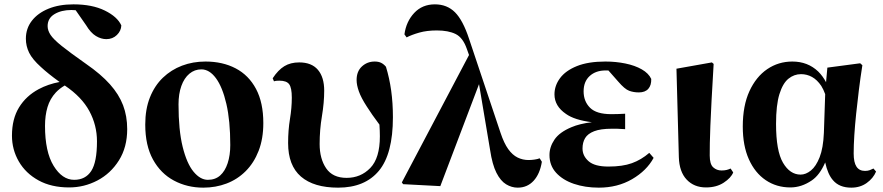

<svg xmlns="http://www.w3.org/2000/svg" viewBox="-20 -846 4061 883"><path d="M298 16Q216 16 157 -16.5Q98 -49 66.5 -103.5Q35 -158 35 -222Q35 -299 67.5 -352Q100 -405 158 -436Q201 -459 254 -469Q200 -508 168 -538Q129 -573 114 -603.5Q99 -634 99 -668Q99 -715 126.5 -750.5Q154 -786 203 -806Q252 -826 318 -826Q404 -826 462 -797.5Q520 -769 538 -729Q537 -704 517.5 -685Q498 -666 469 -666Q445 -666 421 -680.5Q397 -695 376 -730L328 -799Q319 -800 308 -800Q262 -800 230.5 -781Q199 -762 199 -726Q199 -706 212.5 -685.5Q226 -665 264 -634.5Q302 -604 376 -552Q444 -505 485.5 -458.5Q527 -412 546 -362Q565 -312 565 -252Q565 -169 527 -108.5Q489 -48 428 -16Q367 16 298 16ZM278 -453Q254 -439 237 -421Q210 -392 198.5 -353.5Q187 -315 187 -267Q187 -148 226.5 -83.5Q266 -19 321 -19Q373 -19 399.5 -59.5Q426 -100 426 -196Q426 -270 391 -335Q356 -400 279 -452Q278 -452 278 -453Z M915 17Q841 17 780 -15.5Q719 -48 683.5 -112.5Q648 -177 648 -273Q648 -344 669.5 -398Q691 -452 729 -488.5Q767 -525 817 -544Q867 -563 925 -563Q1004 -563 1064 -531.5Q1124 -500 1157.5 -437Q1191 -374 1191 -280Q1191 -208 1169.5 -152.5Q1148 -97 1110 -59Q1072 -21 1022 -2Q972 17 915 17ZM936 -19Q970 -19 992.5 -39Q1015 -59 1027 -95.5Q1039 -132 1039 -179Q1039 -291 1021 -368.5Q1003 -446 973 -486.5Q943 -527 906 -527Q875 -527 851 -507Q827 -487 814 -450.5Q801 -414 801 -366Q801 -248 820 -171Q839 -94 870 -56.5Q901 -19 936 -19Z M1535 17Q1423 17 1364 -34Q1305 -85 1305 -188Q1305 -247 1313.5 -298.5Q1322 -350 1322 -397Q1322 -442 1310 -458.5Q1298 -475 1265 -475Q1258 -475 1252 -474.5Q1246 -474 1240 -472L1234 -486Q1259 -524 1287.5 -541.5Q1316 -559 1356 -559Q1413 -559 1442 -525Q1471 -491 1471 -429Q1471 -374 1460.5 -311.5Q1450 -249 1450 -184Q1450 -116 1480 -72Q1510 -28 1574 -28Q1639 -28 1683 -73.5Q1727 -119 1727 -219Q1727 -244 1725 -273Q1689 -321 1667 -356Q1641 -396 1630.5 -425.5Q1620 -455 1620 -478Q1620 -518 1644.5 -540.5Q1669 -563 1703 -563Q1721 -563 1733 -557Q1745 -551 1755 -539Q1771 -487 1779 -429.5Q1787 -372 1787 -307Q1787 -138 1722.5 -60.5Q1658 17 1535 17Z M1834 1 1828 -7 2137 -593 2127 -621Q2109 -673 2075.5 -689.5Q2042 -706 1989 -706Q1943 -706 1908 -696Q1873 -686 1850 -674L1840 -688Q1848 -747 1885 -786.5Q1922 -826 1980 -826Q2036 -826 2072.5 -789.5Q2109 -753 2137 -668L2282 -235Q2298 -187 2317.5 -160Q2337 -133 2360.5 -121.5Q2384 -110 2411 -110Q2423 -110 2437.5 -112Q2452 -114 2462 -118L2472 -102Q2463 -46 2434 -14.5Q2405 17 2361 17Q2333 17 2307.5 1.5Q2282 -14 2263 -51.5Q2244 -89 2234 -156L2183 -459L2005 10Z M2734 17Q2671 17 2619.5 -0.5Q2568 -18 2537.5 -51.5Q2507 -85 2507 -133Q2507 -170 2530 -204Q2553 -238 2608 -261Q2645 -277 2702 -284Q2622 -294 2583 -322Q2530 -358 2530 -412Q2530 -452 2555.5 -486.5Q2581 -521 2633 -542Q2685 -563 2764 -563Q2812 -563 2856 -554Q2900 -545 2931.5 -527Q2963 -509 2975 -483Q2976 -454 2961.5 -437.5Q2947 -421 2918 -421Q2894 -421 2873.5 -428.5Q2853 -436 2823 -471L2778 -522Q2771 -522 2765 -522Q2720 -522 2692 -496.5Q2664 -471 2664 -426Q2664 -380 2693.5 -350.5Q2723 -321 2791 -321Q2807 -321 2821.5 -321.5Q2836 -322 2855 -323V-252Q2830 -254 2817 -254H2794Q2742 -254 2712.5 -242.5Q2683 -231 2671 -211Q2659 -191 2659 -163Q2659 -129 2687 -104.5Q2715 -80 2778 -80Q2843 -80 2886 -95.5Q2929 -111 2966 -143L2986 -120Q2954 -61 2887 -22Q2820 17 2734 17Z M3227 16Q3172 16 3138 -20Q3104 -56 3102 -123L3091 -530L3254 -559L3262 -552Q3256 -454 3252.5 -385Q3249 -316 3247 -268.5Q3245 -221 3244.5 -188.5Q3244 -156 3244 -131Q3244 -91 3260 -76.5Q3276 -62 3298 -62Q3312 -62 3322 -64.5Q3332 -67 3340 -71L3352 -53Q3342 -28 3308.5 -6Q3275 16 3227 16Z M3615 16Q3551 16 3501.5 -17.5Q3452 -51 3424 -113.5Q3396 -176 3396 -264Q3396 -360 3426.5 -426.5Q3457 -493 3508.5 -528Q3560 -563 3624 -563Q3695 -563 3743 -517Q3764 -496 3779 -468L3785 -535L3936 -555L3946 -546Q3937 -489 3930 -432.5Q3923 -376 3917.5 -323.5Q3912 -271 3909 -224.5Q3906 -178 3906 -140Q3906 -99 3919 -79.5Q3932 -60 3958 -60Q3971 -60 3980 -63.5Q3989 -67 3997 -71L4009 -57Q3996 -26 3966 -4.5Q3936 17 3895 17Q3840 17 3811 -17Q3787 -44 3775 -99Q3750 -41 3713 -16Q3666 16 3615 16ZM3775 -413Q3767 -435 3757 -451Q3738 -479 3714.5 -492Q3691 -505 3664 -505Q3632 -505 3606 -484Q3580 -463 3564.5 -413Q3549 -363 3549 -276Q3549 -152 3581 -97.5Q3613 -43 3662 -43Q3686 -43 3709.5 -62Q3733 -81 3749.5 -123Q3766 -165 3769 -235Z"/></svg>

Font: Early Summer Mincho Heavy
Style: Regular
Weight: 900
Designer: GuiWonder
Version: Version 1.002